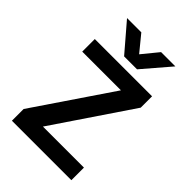

<svg xmlns="http://www.w3.org/2000/svg" viewBox="-256 -1002 1112 1112"><g transform="rotate(45 300.5 -446.0)"><path d="M531 -674V-581L208 -103H544V0H57V-96L379 -571H62V-674ZM359 -723H253L108 -892H225L306 -793L387 -892H504Z"/></g></svg>

Font: Hind Semibold
Style: Regular
Weight: 600
Designer: Manushi Parikh, Satya Rajpurohit
Foundry: Indian Type Foundry
Version: Version 1.201;PS 1.0;hotconv 1.0.78;makeotf.lib2.5.61930; tt